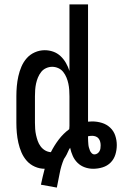

<svg xmlns="http://www.w3.org/2000/svg" viewBox="-20 -755 548 868"><path d="M165 80Q169 62 173 44Q177 26 182 8Q159 8 137.5 -1.5Q116 -11 101 -28Q86 -45 77 -66Q68 -87 63 -109.5Q58 -132 56 -154.5Q54 -177 54 -200V-320Q54 -343 56 -365.5Q58 -388 63 -410.5Q68 -433 77 -454Q86 -475 101 -492Q116 -509 137.5 -518.5Q159 -528 182 -528Q202 -528 220.5 -521.5Q239 -515 253.5 -501.5Q268 -488 278 -470.5Q288 -453 294 -434V-735H378V-205Q383 -205 387.5 -205.5Q392 -206 397 -206Q419 -206 440.5 -199.5Q462 -193 478 -178Q494 -163 501 -142Q508 -121 508 -99Q508 -77 501.5 -56Q495 -35 480 -20Q465 -5 444 1.5Q423 8 401 8Q382 8 363.5 1.5Q345 -5 331 -18.5Q317 -32 309 -50Q301 -68 297 -87Q296 -85 294.5 -83Q293 -81 292 -79Q287 -67 281.5 -56.5Q276 -46 269 -36Q256 -5 250 27.5Q244 60 237 93ZM210 -67Q225 -97 245.5 -124Q266 -151 293 -171Q294 -178 294 -185.5Q294 -193 294 -200V-320Q294 -334 293 -348.5Q292 -363 289 -377Q286 -391 280.5 -404.5Q275 -418 266 -429.5Q257 -441 243.5 -447Q230 -453 216 -453Q202 -453 188.5 -447Q175 -441 166 -429.5Q157 -418 151.5 -404.5Q146 -391 143 -377Q140 -363 139 -348.5Q138 -334 138 -320V-200Q138 -186 139 -172Q140 -158 143 -144.5Q146 -131 150.5 -118Q155 -105 163.5 -93.5Q172 -82 184 -75Q196 -68 210 -67ZM407 -57Q414 -57 420 -61Q426 -65 429.5 -71Q433 -77 434 -84Q435 -91 435 -98Q435 -106 433 -114Q431 -122 426 -128.5Q421 -135 413 -138Q405 -141 397 -141Q392 -141 387.5 -140.5Q383 -140 378 -139V-130Q378 -123 378.5 -116Q379 -109 379.5 -102Q380 -95 382 -88Q384 -81 386.5 -74.5Q389 -68 394.5 -62.5Q400 -57 407 -57Z"/></svg>

Font: Iosevka Term Curly Medium
Style: Regular
Weight: 500
Designer: Belleve Invis
Foundry: Belleve Invis
Version: Version 32.3.0